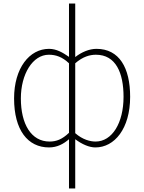

<svg xmlns="http://www.w3.org/2000/svg" viewBox="-20 -814 810 1077"><path d="M367 243H402V46V-33C441 -4 481 13 515 13C622 13 710 -92 710 -271C710 -434 649 -540 521 -540C481 -540 438 -522 402 -494V-573V-794H367V-573V-495C331 -520 296 -540 255 -540C145 -540 59 -432 59 -262C59 -84 136 13 255 13C301 13 337 -7 367 -33V46ZM258 -20C155 -20 97 -118 97 -262C97 -398 163 -507 254 -507C293 -507 329 -495 367 -459V-69C328 -32 296 -20 258 -20ZM516 -20C487 -20 444 -30 402 -67V-459C444 -496 484 -507 518 -507C630 -507 673 -405 673 -271C673 -124 609 -20 516 -20Z"/></svg>

Font: Noto Sans CJK SC Thin
Style: Regular
Weight: 100
Designer: Ryoko NISHIZUKA 西塚涼子 (kana, bopomofo & ideographs); Paul D. Hunt (Latin, Greek & Cyrillic); Sandoll Communications 산돌커뮤니
Foundry: Adobe
Version: Version 2.004;hotconv 1.0.118;makeotfexe 2.5.65603